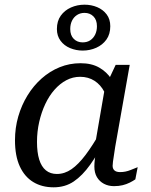

<svg xmlns="http://www.w3.org/2000/svg" viewBox="-20 -788 643 820"><path d="M487 -377 446 -321Q442 -364 426 -395Q410 -426 383.5 -443Q357 -460 322 -460Q291 -460 263.5 -445.5Q236 -431 213 -405Q190 -379 173.5 -344Q157 -309 147.5 -267.5Q138 -226 138 -182Q138 -137 147.5 -106.5Q157 -76 176 -60.5Q195 -45 223 -45Q256 -45 285.5 -65.5Q315 -86 345.5 -126.5Q376 -167 410 -227L434 -199Q399 -132 365.5 -85Q332 -38 295 -13Q258 12 209 12Q159 12 122 -10.5Q85 -33 64.5 -77.5Q44 -122 44 -189Q44 -242 58 -290.5Q72 -339 97.5 -380.5Q123 -422 158 -453Q193 -484 235 -501Q277 -518 324 -518Q371 -518 403.5 -499.5Q436 -481 456.5 -449.5Q477 -418 487 -377ZM534 -511 472 -161Q469 -140 466.5 -124.5Q464 -109 462.5 -98Q461 -87 461 -80Q461 -67 469 -60Q477 -53 493 -53Q516 -53 538 -62Q560 -71 568 -74L558 -22Q548 -15 534 -8Q520 -1 503.5 3Q487 7 467 7Q443 7 424 -3Q405 -13 394 -31.5Q383 -50 383 -77Q383 -91 385 -107.5Q387 -124 392 -152L378 -124L430 -425L436 -430L474 -511ZM341 -733Q323 -733 309 -724Q295 -715 287.5 -699.5Q280 -684 280 -664Q280 -637 295 -622Q310 -607 333 -607Q352 -607 365.5 -616Q379 -625 386.5 -640.5Q394 -656 394 -676Q394 -703 379 -718Q364 -733 341 -733ZM451 -676Q451 -642 434.5 -619Q418 -596 391 -584Q364 -572 333 -572Q305 -572 279.5 -582.5Q254 -593 238.5 -614Q223 -635 223 -664Q223 -698 239.5 -721Q256 -744 283 -756Q310 -768 341 -768Q370 -768 395 -757.5Q420 -747 435.5 -726.5Q451 -706 451 -676Z"/></svg>

Font: Roboto Serif 20pt
Style: Italic
Weight: 400
Italic angle: -10°
Designer: Greg Gazdowicz
Foundry: Commercial Type
Version: Version 1.008